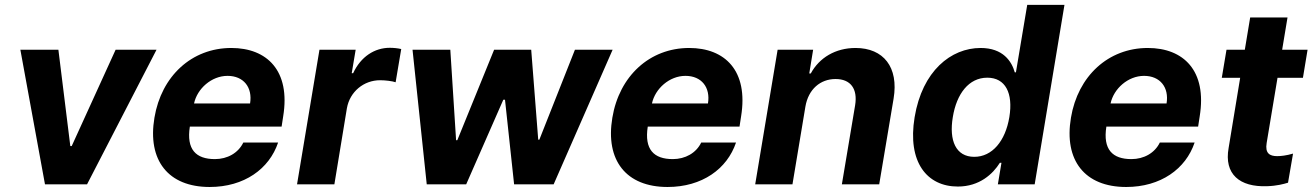

<svg xmlns="http://www.w3.org/2000/svg" viewBox="-20 -747 5318 778"><path d="M614.3 -545.5H448.5L270.6 -155.2H264.9L216.6 -545.5H62.5L162.3 0H332.7Z M829.5 10.7C969.5 10.7 1071 -62.5 1106.9 -169.4H965.9C945.3 -126.8 901.3 -102.3 850.9 -102.3C773.8 -102.3 734.7 -141.3 749.3 -234H1121.1L1127.5 -275.6C1157.7 -460.9 1061.8 -552.6 917.3 -552.6C756.7 -552.6 633.9 -438.6 605.8 -270.2C576.7 -97.3 661.6 10.7 829.5 10.7ZM766.3 -327.8C779.1 -387.8 837 -439.6 902 -439.6C967.3 -439.6 1003.9 -392.8 993.3 -327.8Z M1183.6 0H1334.9L1385.7 -308.6C1397.7 -375.7 1454.2 -421.9 1520.2 -421.9C1541.9 -421.9 1570 -418.3 1583.1 -413.7L1605.8 -548.3C1592.7 -551.5 1574.6 -553.3 1559.3 -553.3C1498.2 -553.3 1442.1 -517.8 1410.9 -450.3H1405.2L1421.2 -545.5H1274.5Z M1709.2 0H1869L2019.5 -343H2026.3L2063.2 0H2223.4L2462.4 -545.5H2309.7L2165.5 -181.1H2160.9L2132.5 -545.5H1982.2L1833.1 -179H1828.1L1804.7 -545.5H1651.6Z M2685 10.7C2824.9 10.7 2926.5 -62.5 2962.4 -169.4H2821.4C2800.8 -126.8 2756.7 -102.3 2706.3 -102.3C2629.3 -102.3 2590.2 -141.3 2604.8 -234H2976.6L2983 -275.6C3013.1 -460.9 2917.3 -552.6 2772.7 -552.6C2612.2 -552.6 2489.3 -438.6 2461.3 -270.2C2432.2 -97.3 2517 10.7 2685 10.7ZM2621.8 -327.8C2634.6 -387.8 2692.5 -439.6 2757.5 -439.6C2822.8 -439.6 2859.4 -392.8 2848.7 -327.8Z M3243.6 -315.3C3255.7 -385.7 3304.3 -426.8 3365.8 -426.8C3426.8 -426.8 3456 -387.1 3445 -320.3L3391.3 0H3542.6L3600.9 -347.3C3622.2 -474.8 3560 -552.6 3446.7 -552.6C3365.4 -552.6 3299.7 -513.1 3265.3 -449.2H3259.2L3274.9 -545.5H3131L3040.1 0H3191.1Z M3861.2 8.9C3948.9 8.9 4003.2 -41.9 4031.6 -87.4H4038L4023.4 0H4172.6L4293.3 -727.3H4142.4L4096.6 -453.8H4092C4079.5 -498.2 4044.7 -552.6 3953.5 -552.6C3833.5 -552.6 3717 -459.5 3686.1 -272C3655.9 -89.5 3736.5 8.9 3861.2 8.9ZM3840.9 -272.7C3856.2 -367.2 3905.9 -432.2 3980.5 -432.2C4054 -432.2 4085.9 -370 4070 -272.7C4054 -175.4 4000.4 -111.5 3927.9 -111.5C3853 -111.5 3824.9 -177.6 3840.9 -272.7Z M4543.3 10.7C4683.2 10.7 4784.8 -62.5 4820.7 -169.4H4679.7C4659.1 -126.8 4615.1 -102.3 4564.6 -102.3C4487.6 -102.3 4448.5 -141.3 4463.1 -234H4834.9L4841.3 -275.6C4871.4 -460.9 4775.6 -552.6 4631 -552.6C4470.5 -552.6 4347.7 -438.6 4319.6 -270.2C4290.5 -97.3 4375.4 10.7 4543.3 10.7ZM4480.1 -327.8C4492.9 -387.8 4550.8 -439.6 4615.8 -439.6C4681.1 -439.6 4717.7 -392.8 4707 -327.8Z M5278.4 -545.5H5175.4L5197.1 -676.1H5045.8L5024.1 -545.5H4949.9L4930.8 -431.8H5005.3L4958.5 -147.7C4939.3 -41.2 5003.2 11.7 5114.3 7.5C5153.4 6.4 5182.2 -1.4 5199.2 -6.7L5219.5 -124.6C5192.1 -116.5 5169.4 -114.3 5155.2 -114.3C5125 -114.3 5105.5 -125.7 5112.6 -167.6L5156.6 -431.8H5259.6Z"/></svg>

Font: Magic Ui Pro
Style: Bold Italic
Weight: 700
Italic angle: -9.39999°
Designer: Stefan Endress, Andreas Faust
Version: Version 1.000;FEAKit 1.0